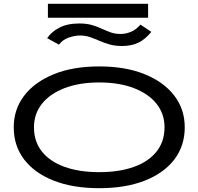

<svg xmlns="http://www.w3.org/2000/svg" viewBox="-20 -975 1040 1006"><path d="M500 11Q362 11 261.5 -28.5Q161 -68 106.5 -139.5Q52 -211 52 -308Q52 -402 106.5 -473.5Q161 -545 261.5 -586Q362 -627 500 -627Q638 -627 738.5 -586Q839 -545 893.5 -473.5Q948 -402 948 -308Q948 -211 893.5 -139.5Q839 -68 738.5 -28.5Q638 11 500 11ZM500 -73Q604 -73 681 -100.5Q758 -128 800 -180.5Q842 -233 842 -308Q842 -379 800 -431.5Q758 -484 681 -513.5Q604 -543 500 -543Q396 -543 319 -513.5Q242 -484 200 -431.5Q158 -379 158 -308Q158 -233 200 -180.5Q242 -128 319 -100.5Q396 -73 500 -73ZM716 -846 773 -808Q739 -767 703.5 -750.5Q668 -734 619 -734Q582 -734 553 -742.5Q524 -751 499 -762Q474 -773 450.5 -781Q427 -789 400 -789Q372 -789 340 -778Q308 -767 289 -741L227 -775Q249 -808 291 -830Q333 -852 396 -852Q433 -852 461 -844Q489 -836 512.5 -825Q536 -814 559.5 -805.5Q583 -797 612 -797Q639 -797 666.5 -808.5Q694 -820 716 -846ZM231 -882V-955H756V-882Z"/></svg>

Font: Inconsolata UltraExpanded Medium
Style: Regular
Weight: 500
Width: 9
Monospace: yes
Designer: Raph Levien, Cyreal, Brenton Simpson
Foundry: Raph Levien, Cyreal, Google
Version: Version 3.001; ttfautohint (v1.8.2.53-6de2)